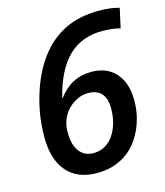

<svg xmlns="http://www.w3.org/2000/svg" viewBox="-110 -808 773 901"><g transform="rotate(-15 276.5 -357.0)"><path d="M54.2 -217.8Q54.2 -317.9 83.7 -416Q113.3 -514.2 164.3 -583.5Q215.3 -652.8 286.9 -688.5Q358.4 -724.1 454.1 -724.1Q511.2 -724.1 553.2 -711.9L532.2 -617.2Q497.1 -627.9 443.8 -627.9Q343.8 -627.9 279.3 -564.7Q214.8 -501.5 183.1 -373H186Q247.1 -456.1 345.2 -456.1Q421.4 -456.1 464.1 -407.7Q506.8 -359.4 506.8 -274.9Q506.8 -195.8 473.4 -127.9Q439.9 -60.1 382.8 -25.1Q325.7 9.8 251 9.8Q156.2 9.8 105.2 -48.8Q54.2 -107.4 54.2 -217.8ZM258.8 -85Q298.3 -85 328.6 -108.6Q358.9 -132.3 375.5 -174.3Q392.1 -216.3 392.1 -266.1Q392.1 -363.8 305.2 -363.8Q280.3 -363.8 258.5 -354.5Q236.8 -345.2 220 -331.1Q203.1 -316.9 191.4 -299.6Q179.7 -282.2 172.4 -259.5Q165 -236.8 166 -204.1Q166 -150.4 190.2 -117.7Q214.4 -85 258.8 -85Z"/></g></svg>

Font: f51836669439504   
Style: Italic
Weight: 600
Italic angle: -12°
Foundry: Ascender Corporation
Version: Version 1.10